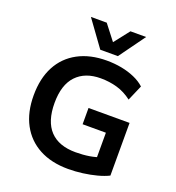

<svg xmlns="http://www.w3.org/2000/svg" viewBox="-164 -1069 1108 1209"><g transform="rotate(20 389.5 -464.5)"><path d="M429 10Q316 10 235 -33.5Q154 -77 110.5 -158Q67 -239 67 -352Q67 -466 110 -547Q153 -628 234 -671.5Q315 -715 426 -715Q478 -715 525.5 -706Q573 -697 614 -679Q655 -661 683 -635L638 -531Q591 -567 539 -582Q487 -597 428 -597Q324 -597 265.5 -535.5Q207 -474 207 -352Q207 -229 265.5 -167Q324 -105 437 -105Q487 -105 529.5 -112Q572 -119 608 -134L575 -74V-286H419V-395H694V-42Q662 -26 618.5 -14.5Q575 -3 526 3.5Q477 10 429 10ZM363 -765 237 -939H343L422 -837L502 -939H607L481 -765Z"/></g></svg>

Font: Nunito Sans 8pt
Style: Bold
Weight: 700
Version: Version 3.101;gftools[0.9.27]